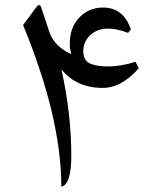

<svg xmlns="http://www.w3.org/2000/svg" viewBox="-20 -724 620 743"><path d="M398.4 -613.3C420.9 -613.3 446.8 -607.9 475.6 -596.7L486.3 -610.4C467.3 -666.5 431.2 -694.8 378.9 -694.8C341.8 -694.8 311 -681.6 286.6 -655.8C262.2 -629.9 250 -596.2 250 -555.2C250 -541 252 -527.8 255.9 -514.6C211.9 -534.2 183.6 -563 170.9 -600.6L139.6 -694.8C135.3 -707 129.4 -707.5 121.1 -696.8L69.3 -627C168 -387.7 217.3 -179.2 217.3 -1.5C243.2 -6.8 255.9 -47.4 255.9 -123C255.9 -229 243.2 -339.8 217.8 -455.6C256.3 -407.7 309.6 -383.8 377.4 -383.8C425.8 -383.8 472.7 -409.2 517.1 -460L504.4 -484.9C465.8 -472.7 430.2 -466.8 397 -466.8C375.5 -466.8 356 -469.2 337.9 -474.6C314 -481.4 302.2 -498.5 302.2 -525.4C302.2 -550.3 311.5 -571.3 329.6 -588.4C347.7 -605 370.6 -613.3 398.4 -613.3Z"/></svg>

Font: Parastoo
Style: Regular
Weight: 400
Foundry: Saber Rastikerdar (saber.rastikerdar@gmail.com)
Version: Version 2.0.1